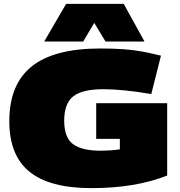

<svg xmlns="http://www.w3.org/2000/svg" viewBox="-20 -960 926 990"><path d="M28 -335Q28 -525 143.5 -617.5Q259 -710 497 -710Q562 -710 613.5 -706.5Q665 -703 711.5 -694.5Q758 -686 810 -673L760 -475Q690 -487 626.5 -493.5Q563 -500 514 -500Q404 -500 357.5 -463Q311 -426 311 -338Q311 -250 357 -216.5Q403 -183 497 -183Q526 -183 552.5 -185Q579 -187 598 -190V-244H476V-428H842V-55Q679 10 451 10Q236 10 132 -74.5Q28 -159 28 -335ZM208 -746 321 -940H618L725 -746H524L466 -842L409 -746Z"/></svg>

Font: Georama Expanded Black
Style: Regular
Weight: 900
Width: 7
Designer: Jean-Baptiste Levee
Foundry: Production Type
Version: Version 1.000